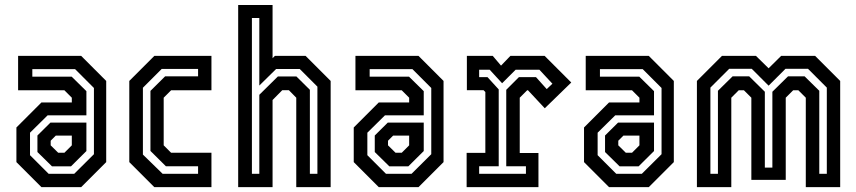

<svg xmlns="http://www.w3.org/2000/svg" viewBox="-20 -770 3524 790"><path d="M150.5 0 47.5 -103V-245.5L150.5 -348.5H275.5V-368L245 -398.5H54.5V-540H314L417 -437V-103L314 0ZM180 -55H285.5L366.5 -135.5V-408L289 -485.5H113V-454.5H275L335.5 -395V-295.5H176L103.5 -224V-131.5ZM194 -85.5 134 -144.5V-212.5L187.5 -265.5H335.5V-148.5L272 -85.5ZM219.5 -141.5H245L275.5 -172V-212H209.5L188.5 -191V-172Z M615 0 512 -103V-437L615 -540H850V-398.5H684L653.5 -368V-172L684 -141.5H850V0ZM649 -55H795V-86H662.5L599 -149V-396L659.5 -456H795V-486.5H645.5L568 -409V-134Z M960 0V-749.5H1101.5V-530.5L1111 -540H1237.5L1340.5 -437V0H1199V-368L1168.5 -399H1141.5L1101.5 -358.5V0ZM1016.5 -55H1047V-380L1123.5 -455.5H1199.5L1255 -400.5V-55H1286V-413.5L1213.5 -486H1116L1047 -418V-696H1016.5Z M1538.5 0 1435.5 -103V-245.5L1538.5 -348.5H1663.5V-368L1633 -398.5H1442.5V-540H1702L1805 -437V-103L1702 0ZM1568 -55H1673.5L1754.5 -135.5V-408L1677 -485.5H1501V-454.5H1663L1723.5 -395V-295.5H1564L1491.5 -224V-131.5ZM1582 -85.5 1522 -144.5V-212.5L1575.5 -265.5H1723.5V-148.5L1660 -85.5ZM1607.5 -141.5H1633L1663.5 -172V-212H1597.5L1576.5 -191V-172Z M1900 0V-141H1977V-391.5L1969.5 -399H1901V-540H2007.5L2041.5 -500L2080 -540H2221L2330.5 -430.5L2221.5 -324.5L2152.5 -398.5H2149L2118.5 -368V-140.5H2195.5V0ZM1951.5 -55H2144V-86H2063V-400.5L2115 -452.5H2185.5L2229.5 -403.5L2253 -425.5L2199.5 -483H2101.5L2046 -427.5L1995 -483H1951.5V-452.5H1986L2032 -402V-86H1951.5Z M2486 0 2383 -103V-245.5L2486 -348.5H2611V-368L2580.5 -398.5H2390V-540H2649.5L2752.5 -437V-103L2649.5 0ZM2515.5 -55H2621L2702 -135.5V-408L2624.5 -485.5H2448.5V-454.5H2610.5L2671 -395V-295.5H2511.5L2439 -224V-131.5ZM2529.5 -85.5 2469.5 -144.5V-212.5L2523 -265.5H2671V-148.5L2607.5 -85.5ZM2555 -141.5H2580.5L2611 -172V-212H2545L2524 -191V-172Z M2847.5 0V-437L2950.5 -540H3090.5L3142.5 -489L3194 -540H3334L3437 -437V0H3295.5V-368L3265 -398.5H3243.5L3213 -368V-30H3071.5V-368L3041 -398.5H3019.5L2989 -368V0ZM2903 -55H2934V-396.5L2994.5 -456H3062.5L3127 -392.5V-80.5H3158V-392.5L3222.5 -456H3290.5L3351 -396.5V-55H3382V-409.5L3304.5 -487H3212L3142.5 -417.5L3073 -487H2980.5L2903 -409.5Z"/></svg>

Font: Tourney Condensed SemiBold
Style: Regular
Weight: 600
Width: 3
Designer: Tyler Finck
Foundry: Etcetera Type Co
Version: Version 1.010; ttfautohint (v1.8.3)